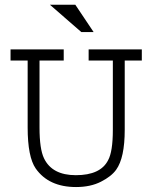

<svg xmlns="http://www.w3.org/2000/svg" viewBox="-20 -753 626 790"><path d="M23.4 -549.8H242.2V-503.9H142.6V-228.5Q142.6 -139.6 161.1 -101.6Q194.3 -32.2 292 -32.2Q393.6 -32.2 424.8 -93.8Q444.3 -128.9 444.3 -218.8V-503.9H344.7V-549.8H563.5V-503.9H493.2V-218.8Q493.2 -103.5 458 -54.7Q438.5 -27.3 395.5 -5.4Q352.5 16.6 293 16.6Q180.7 16.6 127 -59.6Q93.8 -107.4 93.8 -228.5V-503.9H23.4ZM185.5 -733.4H290L365.2 -621.1H314.5Z"/></svg>

Font: Thabit
Style: Regular
Weight: 500
Designer: Regenerated by Nadim Shaikli
Foundry: MAK Alagha
Version: 0.01